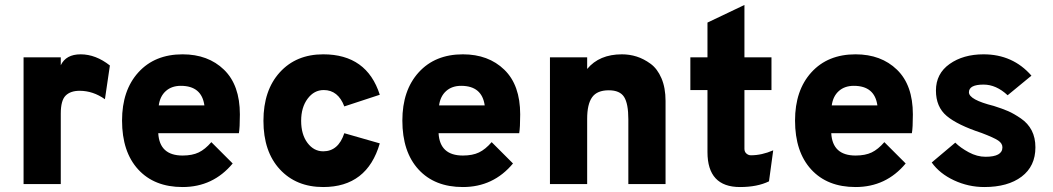

<svg xmlns="http://www.w3.org/2000/svg" viewBox="-20 -742 4244 774"><path d="M75 0V-511H225V-479Q246 -523 305 -523Q366 -523 423 -478L403 -342Q355 -376 301 -376Q264 -376 244.5 -356.5Q225 -337 225 -284V0Z M716 12Q602 12 537 -59Q472 -130 472 -256Q472 -378 538 -450.5Q604 -523 716 -523Q819 -523 883 -461Q947 -399 947 -281Q947 -227 943 -205H618Q623 -115 716 -115Q755 -115 781 -127.5Q807 -140 832 -169L918 -83Q839 12 716 12ZM620 -317H804Q793 -396 709 -396Q672 -396 648.5 -375Q625 -354 620 -317Z M1283 12Q1174 12 1108 -59.5Q1042 -131 1042 -255Q1042 -378 1108 -450.5Q1174 -523 1283 -523Q1459 -523 1511 -360L1368 -313Q1343 -379 1285 -379Q1246 -379 1220 -344Q1194 -309 1194 -255Q1194 -200 1219.5 -166Q1245 -132 1283 -132Q1344 -132 1368 -205L1511 -164Q1460 12 1283 12Z M1846 12Q1732 12 1667 -59Q1602 -130 1602 -256Q1602 -378 1668 -450.5Q1734 -523 1846 -523Q1949 -523 2013 -461Q2077 -399 2077 -281Q2077 -227 2073 -205H1748Q1753 -115 1846 -115Q1885 -115 1911 -127.5Q1937 -140 1962 -169L2048 -83Q1969 12 1846 12ZM1750 -317H1934Q1923 -396 1839 -396Q1802 -396 1778.5 -375Q1755 -354 1750 -317Z M2513 0V-261Q2513 -324 2496 -351Q2479 -378 2434 -378Q2387 -378 2367 -350Q2347 -322 2347 -263V0H2197V-511H2347V-464Q2396 -523 2487 -523Q2518 -523 2546.5 -514Q2575 -505 2602.5 -485Q2630 -465 2646.5 -426.5Q2663 -388 2663 -335V0Z M2963 12Q2832 12 2832 -129V-379H2763V-511H2832V-651L2981 -722V-511H3090V-379H2981V-142Q2981 -130 2989 -123Q2997 -116 3007 -116Q3051 -116 3097 -136L3080 -11Q3033 12 2963 12Z M3429 12Q3315 12 3250 -59Q3185 -130 3185 -256Q3185 -378 3251 -450.5Q3317 -523 3429 -523Q3532 -523 3596 -461Q3660 -399 3660 -281Q3660 -227 3656 -205H3331Q3336 -115 3429 -115Q3468 -115 3494 -127.5Q3520 -140 3545 -169L3631 -83Q3552 12 3429 12ZM3333 -317H3517Q3506 -396 3422 -396Q3385 -396 3361.5 -375Q3338 -354 3333 -317Z M3948 12Q3884 12 3826 -15Q3768 -42 3736 -87L3831 -167Q3852 -146 3885.5 -128Q3919 -110 3953 -110Q4021 -110 4021 -148Q4021 -164 4004 -175.5Q3987 -187 3937 -206Q3840 -238 3796.5 -274.5Q3753 -311 3753 -377Q3753 -445 3808 -484Q3863 -523 3945 -523Q4063 -523 4138 -437L4042 -358Q3996 -401 3945 -401Q3886 -401 3886 -370Q3886 -340 3986 -315Q4021 -304 4044 -294Q4067 -284 4095.5 -264.5Q4124 -245 4139 -216Q4154 -187 4154 -148Q4154 -72 4098.5 -30Q4043 12 3948 12Z"/></svg>

Font: Overpass Heavy
Style: Regular
Weight: 900
Designer: Delve Withrington, Thomas Jockin
Foundry: Delve Fonts
Version: Version 3.000;DELV;Overpass